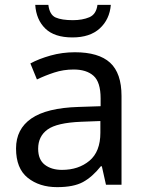

<svg xmlns="http://www.w3.org/2000/svg" viewBox="-20 -760 601 790"><path d="M288 -545Q386 -545 433 -502Q480 -459 480 -365V0H416L399 -76H395Q360 -32 321.5 -11Q283 10 215 10Q142 10 94 -28.5Q46 -67 46 -149Q46 -229 109 -272.5Q172 -316 303 -320L394 -323V-355Q394 -422 365 -448Q336 -474 283 -474Q241 -474 203 -461.5Q165 -449 132 -433L105 -499Q140 -518 188 -531.5Q236 -545 288 -545ZM314 -259Q214 -255 175.5 -227Q137 -199 137 -148Q137 -103 164.5 -82Q192 -61 235 -61Q303 -61 348 -98.5Q393 -136 393 -214V-262ZM436 -740Q431 -680 390.5 -643Q350 -606 278 -606Q204 -606 166.5 -642.5Q129 -679 125 -740H179Q184 -699 209 -688Q234 -677 280 -677Q319 -677 347.5 -689Q376 -701 381 -740Z"/></svg>

Font: Noto Sans Tamil Supplement
Style: Regular
Weight: 400
Designer: Ek Type
Foundry: Ek Type
Version: Version 2.001; ttfautohint (v1.8.4.7-5d5b)